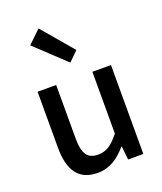

<svg xmlns="http://www.w3.org/2000/svg" viewBox="-162 -998 944 1116"><g transform="rotate(-20 310.0 -440.5)"><path d="M249 13C324 13 378 -25 428 -83H431L440 0H534V-550H419V-168C373 -110 338 -86 287 -86C222 -86 195 -124 195 -218V-550H80V-204C80 -64 131 13 249 13ZM317 -644 375 -701 211 -894 132 -818Z"/></g></svg>

Font: Source Han Sans JP Medium
Style: Regular
Weight: 500
Designer: Ryoko NISHIZUKA 西塚涼子 (kana, bopomofo & ideographs); Paul D. Hunt (Latin, Greek & Cyrillic); Sandoll Communications 산돌커뮤니
Foundry: Adobe
Version: Version 2.002;hotconv 1.0.116;makeotfexe 2.5.65601